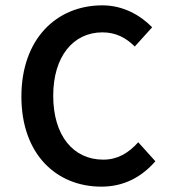

<svg xmlns="http://www.w3.org/2000/svg" viewBox="-20 -686 639 718"><path d="M60 -325C60 -108 192 12 359 12C441 12 508 -22 561 -83L497 -154C460 -113 419 -89 366 -89C254 -89 179 -179 179 -328C179 -475 254 -565 363 -565C414 -565 452 -544 484 -512L549 -584C507 -627 443 -666 363 -666C190 -666 60 -539 60 -325Z"/></svg>

Font: Source Code Pro Semibold
Style: Regular
Weight: 600
Monospace: yes
Designer: Paul D. Hunt
Foundry: Adobe Systems Incorporated
Version: Version 1.017;PS 1.000;hotconv 1.0.70;makeotf.lib2.5.5900